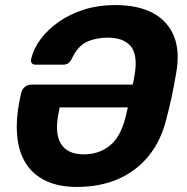

<svg xmlns="http://www.w3.org/2000/svg" viewBox="-20 -730 740 760"><path d="M677 -439Q670 -396 660 -349Q650 -302 639 -261Q618 -174 569 -113.5Q520 -53 448 -21.5Q376 10 284 10Q213 10 162 -14Q111 -38 82.5 -83Q54 -128 48 -193Q42 -258 59 -340L64 -362Q67 -377 78.5 -386Q90 -395 104 -395H505Q508 -405 509.5 -415Q511 -425 513 -434Q526 -513 497.5 -547Q469 -581 407 -581Q360 -581 324 -564.5Q288 -548 265 -499Q258 -485 250 -479.5Q242 -474 230 -474H120Q111 -474 106 -480Q101 -486 103 -495Q113 -538 141.5 -576Q170 -614 214 -644.5Q258 -675 314 -692.5Q370 -710 435 -710Q527 -710 586 -678Q645 -646 669 -585.5Q693 -525 677 -439ZM312 -119Q371 -119 414 -153Q457 -187 477 -266Q479 -276 481.5 -285.5Q484 -295 486 -305H216L213 -288Q195 -205 220.5 -162Q246 -119 312 -119Z"/></svg>

Font: Rubik Light SemiBold
Style: Italic
Weight: 600
Italic angle: -12°
Version: Version 2.104